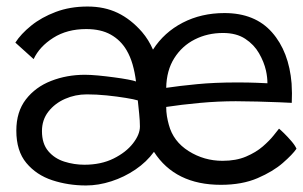

<svg xmlns="http://www.w3.org/2000/svg" viewBox="-20 -574 928 588"><path d="M243.5 -6Q189 -6 140.2 -22Q91.5 -38 60.8 -74.8Q30 -111.5 30 -174Q30 -231.5 59.2 -269.5Q88.5 -307.5 136.5 -326.2Q184.5 -345 240 -345Q256.5 -345 280.5 -342.8Q304.5 -340.5 329 -337.2Q353.5 -334 372 -330.5Q390.5 -327 396.5 -324.5Q393 -352.5 386 -376.8Q379 -401 367.5 -420.5Q349.5 -451 319.2 -468Q289 -485 244 -485Q185.5 -485 143.2 -458.2Q101 -431.5 83 -393L27 -443.5Q44 -470 75.5 -495.5Q107 -521 150.8 -537.5Q194.5 -554 248 -554Q300 -554 340.5 -534.5Q381 -515 415 -476Q435.5 -452 448.5 -422Q482.5 -475 539.5 -504.5Q596.5 -534 667.5 -534Q761 -534 813 -475Q865 -416 873 -318.5Q875 -288 873.5 -259Q865 -259.5 835.2 -260.8Q805.5 -262 768.2 -263Q731 -264 702 -264Q649 -264 591.8 -258.8Q534.5 -253.5 489 -246.5Q489 -232 491.2 -218.2Q493.5 -204.5 497 -192Q510.5 -141 557.8 -111.2Q605 -81.5 661.5 -81.5Q703 -81.5 733.5 -94.5Q764 -107.5 784.8 -125.5Q805.5 -143.5 817.8 -159Q830 -174.5 834.5 -180Q839 -176.5 850 -165.8Q861 -155 872.2 -142Q883.5 -129 888 -118.5Q876 -101 846.2 -75Q816.5 -49 769 -28.5Q721.5 -8 656.5 -8Q516.5 -8 451.5 -109Q429 -78 394.8 -54.8Q360.5 -31.5 321 -18.8Q281.5 -6 243.5 -6ZM489 -305Q529 -311 583 -316.2Q637 -321.5 706 -321.5Q741.5 -321.5 765.2 -320.5Q789 -319.5 799 -319Q799 -337.5 794.5 -358Q788.5 -384.5 773.2 -411Q758 -437.5 731 -455.2Q704 -473 663 -473Q615.5 -473 576.5 -453.2Q537.5 -433.5 513.8 -396Q490 -358.5 489 -305ZM238.5 -69.5Q289.5 -69.5 327.8 -88.5Q366 -107.5 387.2 -134.8Q408.5 -162 408.5 -186.5Q408.5 -203 406.2 -226Q404 -249 402 -266.5Q391 -270 365 -274.2Q339 -278.5 307 -281.8Q275 -285 246 -285Q210.5 -285 179.2 -271.2Q148 -257.5 128.2 -232.2Q108.5 -207 108.5 -172.5Q108.5 -134 127.8 -111.2Q147 -88.5 177 -79Q207 -69.5 238.5 -69.5Z"/></svg>

Font: Grandstander Light
Style: Regular
Weight: 300
Designer: Tyler Finck
Foundry: Etcetera Type Co
Version: Version 1.200; ttfautohint (v1.8.3)